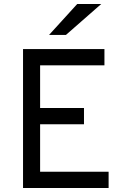

<svg xmlns="http://www.w3.org/2000/svg" viewBox="-20 -947 656 967"><path d="M96 -700H506V-618H182V-403H403V-321H182V-82H527V0H96ZM369 -927H490L312 -771H227Z"/></svg>

Font: Overpass Mono
Style: Regular
Weight: 400
Monospace: yes
Designer: Delve Withrington, Dave Bailey
Foundry: Delve Fonts
Version: Version 1.000;DELV;Overpass